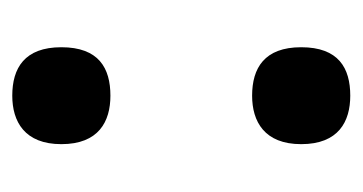

<svg xmlns="http://www.w3.org/2000/svg" viewBox="-159 -424 591 313"><g transform="rotate(90 136.5 -267.5)"><path d="M136 -383C178 -383 215 -403 215 -463C215 -524 178 -543 136 -543C91 -543 57 -524 57 -463C57 -403 91 -383 136 -383ZM136 8C178 8 215 -12 215 -72C215 -133 178 -152 136 -152C91 -152 57 -133 57 -72C57 -12 91 8 136 8Z"/></g></svg>

Font: Noto Serif Condensed ExtraBold
Style: Regular
Weight: 800
Width: 3
Designer: Monotype Design Team
Foundry: Monotype Imaging Inc.
Version: Version 2.013